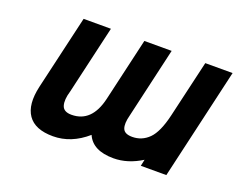

<svg xmlns="http://www.w3.org/2000/svg" viewBox="-95 -718 1131 912"><g transform="rotate(20 470.0 -262.0)"><path d="M550 -193Q538 -148 547 -124.5Q556 -101 595 -101Q644 -101 679 -136Q714 -171 735 -261L802 -549H940L810 14H681L688 -19Q618 25 546 25Q441 25 411 -44Q332 25 240 25Q149 25 113.5 -26.5Q78 -78 100 -174L187 -549H325L245 -203Q231 -157 239.5 -129Q248 -101 288 -101Q390 -101 420 -229L494 -549H632Z"/></g></svg>

Font: Miedinger
Style: Bold-Italic
Weight: 700
Italic angle: -13°
Version: Version 001.000